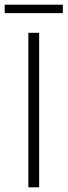

<svg xmlns="http://www.w3.org/2000/svg" viewBox="-24 -799 288 819"><path d="M97 0V-659H143V0ZM-4 -743V-779H244V-743Z"/></svg>

Font: CV Source Sans Light
Style: Regular
Weight: 300
Designer: Paul D. Hunt
Foundry: Adobe Systems Incorporated
Version: Version 3.001